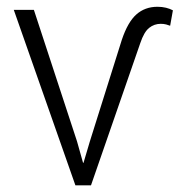

<svg xmlns="http://www.w3.org/2000/svg" viewBox="-20 -558 540 578"><path d="M211.9 -132.3 230 -67.9H231.4L250.5 -132.3L346.7 -438Q364.7 -491.7 390.6 -514.6Q416.5 -537.6 454.1 -537.6Q467.8 -537.6 479.7 -534.7Q491.7 -531.7 500.5 -526.9L492.2 -480.5Q487.8 -482.4 480.2 -484.4Q472.7 -486.3 463.9 -486.3Q444.3 -486.3 429 -474.1Q413.6 -461.9 402.3 -428.2L253.9 0H207L21.5 -528.3H82Z"/></svg>

Font: Franko
Style: Light
Weight: 300
Designer: Google
Version: Version 1.200310; 2013